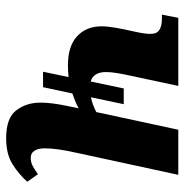

<svg xmlns="http://www.w3.org/2000/svg" viewBox="-8 -568 586 609"><g transform="rotate(90 284.5 -263.0)"><path d="M207 -107 224 -188Q205 -186 186 -186Q126 -186 94.5 -215Q63 -244 63 -293Q63 -311 67.5 -337Q72 -363 78 -389Q83 -411 85 -424.5Q87 -438 87 -448Q87 -468 74.5 -476Q62 -484 40 -484H26L36 -536H252L220 -386Q215 -364 211.5 -343Q208 -322 208 -307Q208 -267 238 -258L260 -363H310L288 -259Q310 -263 335 -276L391 -536H534L463 -208Q457 -181 453.5 -156.5Q450 -132 450 -112Q450 -92 457.5 -80Q465 -68 480 -68Q494 -68 505.5 -74Q517 -80 532 -91L556 -57Q532 -30 500 -10Q468 10 418 10Q354 10 329.5 -22Q305 -54 305 -99Q305 -116 307.5 -136.5Q310 -157 315 -181L323 -220Q312 -214 300 -209Q288 -204 276 -200L256 -107Z"/></g></svg>

Font: Noto Serif SemiCondensed
Style: Bold Italic
Weight: 700
Width: 4
Italic angle: -12°
Designer: Monotype Design Team
Foundry: Monotype Imaging Inc.
Version: Version 2.014